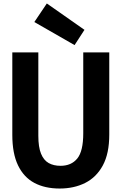

<svg xmlns="http://www.w3.org/2000/svg" viewBox="-20 -1070 701 1107"><path d="M410 -810 178 -943 250 -1050 467 -898ZM324 17Q239 17 178 -15.5Q117 -48 84 -116.5Q51 -185 51 -292V-768H201V-287Q201 -222 216.5 -184Q232 -146 260.5 -130Q289 -114 329 -114Q391 -114 425.5 -156Q460 -198 460 -302V-768H610V-294Q610 -185 573 -116.5Q536 -48 471.5 -15.5Q407 17 324 17Z"/></svg>

Font: Yaldevi ExtraLight
Style: Regular
Weight: 200
Designer: Sol Matas, Rajitha Manaperi, Kosala Senevirathne
Foundry: Mooniak
Version: Version 1.100